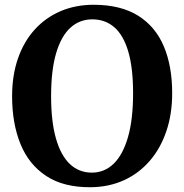

<svg xmlns="http://www.w3.org/2000/svg" viewBox="-20 -772 771 803"><path d="M360.2 11Q246.5 12.1 173.5 -35.9Q100.4 -84 65.5 -170.1Q30.6 -256.2 30.6 -369.3Q30.6 -457.1 55.2 -527.7Q79.8 -598.3 125.3 -648.5Q170.9 -698.6 233.6 -725.4Q296.3 -752.1 372.4 -752.1Q485.5 -751.7 558 -706.2Q630.5 -660.7 665.3 -577.8Q700.1 -494.9 700.1 -382.4Q700.1 -294.9 675.6 -222.9Q651.1 -150.9 605.9 -98.8Q560.7 -46.7 498.3 -18.2Q435.9 10.2 360.2 11ZM364.1 -50Q416.9 -50 455.6 -87.5Q494.2 -125 515.4 -199Q536.6 -272.9 536.6 -381.7Q536.6 -488 516.5 -556.3Q496.4 -624.7 458.2 -657.9Q420 -691.1 366 -691.1Q313.1 -691.1 274.5 -656.1Q235.9 -621.1 214.8 -549.7Q193.7 -478.4 193.7 -369.7Q193.7 -263.9 214 -192.9Q234.2 -121.9 272.3 -85.9Q310.4 -50 364.1 -50Z"/></svg>

Font: Merriweather Light
Style: Regular
Weight: 300
Designer: Eben Sorkin
Foundry: Eben Sorkin
Version: Version 2.100